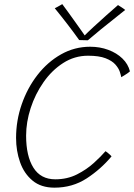

<svg xmlns="http://www.w3.org/2000/svg" viewBox="-20 -884 634 908"><path d="M507.5 -144.5Q457 -84 389.8 -40.2Q322.5 3.5 237.5 3.5Q174 3.5 133.8 -30Q93.5 -63.5 74.8 -117.2Q56 -171 56 -231.5Q56 -314 82.8 -391Q109.5 -468 157.2 -529.5Q205 -591 268.8 -627Q332.5 -663 406.5 -663Q452.5 -663 492.2 -648.2Q532 -633.5 559 -607.2Q586 -581 594.5 -546.5Q591 -543 583.2 -537.5Q575.5 -532 567 -527Q558.5 -522 553.5 -519Q552 -528 546.5 -544.8Q541 -561.5 525.5 -579Q510 -596.5 479.2 -608.5Q448.5 -620.5 396.5 -620.5Q332.5 -620.5 278.8 -586Q225 -551.5 185.8 -495.2Q146.5 -439 125 -372.8Q103.5 -306.5 103.5 -242.5Q103.5 -146 138 -91Q172.5 -36 241.5 -36Q298 -36 344 -59.2Q390 -82.5 424.2 -113.8Q458.5 -145 479 -169Q482 -167.5 488.2 -162.5Q494.5 -157.5 500.2 -152.2Q506 -147 507.5 -144.5ZM538 -860Q542 -857.5 546.8 -854.5Q551.5 -851.5 556.2 -848.5Q561 -845.5 565 -842.5Q569 -839.5 572 -837Q498.5 -779 456.5 -744.5Q414.5 -710 395.5 -693.5Q389 -693.5 381.5 -693.8Q374 -694 367 -694.2Q360 -694.5 354.5 -694.5Q330 -729 300.2 -767.8Q270.5 -806.5 239 -845Q244.5 -847.5 250.8 -851Q257 -854.5 263.2 -858Q269.5 -861.5 274.5 -864.5Q288 -846 305.8 -821.8Q323.5 -797.5 340.2 -773.8Q357 -750 369 -733.2Q381 -716.5 383 -713H377Q393 -729.5 422.2 -756.5Q451.5 -783.5 483.2 -811.8Q515 -840 538 -860Z"/></svg>

Font: Grandstander Thin Thin
Style: Italic
Weight: 250
Italic angle: -15°
Version: Version 1.200